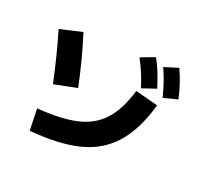

<svg xmlns="http://www.w3.org/2000/svg" viewBox="-176 -1023 1290 1256"><g transform="rotate(30 469.0 -395.0)"><path d="M666 -546.9 831.1 -533.2Q811.5 -344.7 740.7 -228.3Q669.9 -111.8 537.4 -51.3Q404.8 9.3 192.4 27.3L161.1 -124Q334.5 -141.1 437.7 -185.5Q541 -230 595.2 -315.9Q649.4 -401.9 666 -546.9ZM23.4 -643.6 173.8 -708Q213.9 -632.3 253.7 -545.2Q293.5 -458 327.1 -373L171.9 -312.5Q100.1 -489.7 23.4 -643.6ZM574.2 -748 667 -802.7Q697.8 -765.1 723.9 -723.1Q750 -681.2 777.3 -627.9L683.6 -577.1Q658.7 -625.5 632.6 -666.3Q606.4 -707 574.2 -748ZM740.2 -770.5 834 -818.4Q863.3 -776.9 886.7 -733.6Q910.2 -690.4 932.6 -636.7L837.9 -593.8Q815.4 -644 792.2 -686.3Q769 -728.5 740.2 -770.5Z"/></g></svg>

Font: Pretendard JP Black
Style: Regular
Weight: 900
Designer: Base glyphs from Inter by Rasmus Andersson; Hangeul glyphs from Noto Sans CJK(Source Han Sans) by Jang Soo-young and Kan
Foundry: Kil Hyung-jin
Version: Version 1.309